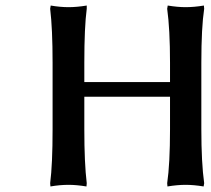

<svg xmlns="http://www.w3.org/2000/svg" viewBox="-20 -671 766 697"><path d="M653.8 -645Q684.6 -645 720.2 -650.9L721.2 -639.2Q710.9 -571.3 710.9 -442.9V-202.1Q710.9 -79.6 721.2 -5.9L719.2 5.9Q683.6 0 653.8 0Q624 0 587.9 5.9L586.9 -5.9Q597.2 -75.7 597.2 -202.1V-319.8H286.1V-202.1Q286.1 -78.1 294.9 -5.9L293.9 5.9Q257.8 0 229 0Q197.3 0 163.1 5.9L162.1 -5.9Q170.9 -74.2 170.9 -202.1V-442.9Q170.9 -566.9 162.1 -639.2L164.1 -650.9Q198.7 -645 229 -645Q258.8 -645 294.9 -650.9V-639.2Q286.1 -572.8 286.1 -442.9V-373H597.2V-442.9Q597.2 -565.4 586.9 -639.2L588.9 -650.9Q625 -645 653.8 -645Z"/></svg>

Font: Linear Smooth
Style: Bold
Weight: 700
Designer: Philipp H. Poll, Flanker
Foundry: Philipp H. Poll, reworked by Flanker
Version: Version 1.061 | FøM Fix